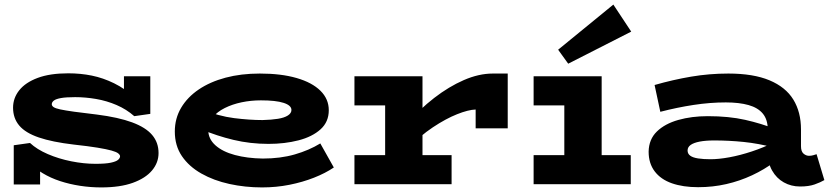

<svg xmlns="http://www.w3.org/2000/svg" viewBox="-20 -804 3620 838"><path d="M422 14Q375 14 329.5 7Q284 0 242.5 -13.5Q201 -27 165.5 -48.5Q130 -70 102 -100L155 -117V1H40V-170L111 -180Q141 -152 188.5 -131.5Q236 -111 291 -100Q346 -89 397 -89Q441 -89 464 -94Q487 -99 495.5 -106.5Q504 -114 504 -122Q504 -128 496 -134.5Q488 -141 466.5 -147Q445 -153 405.5 -159.5Q366 -166 302 -173Q208 -184 149.5 -204Q91 -224 64 -256Q37 -288 37 -334Q37 -376 64 -410Q91 -444 144.5 -464Q198 -484 278 -484Q332 -484 381 -474Q430 -464 478 -440.5Q526 -417 573 -375L521 -349V-471H636V-307L566 -297Q532 -327 489 -345.5Q446 -364 399.5 -372Q353 -380 308 -380Q268 -380 246 -376Q224 -372 215 -365Q206 -358 206 -349Q206 -342 214 -336.5Q222 -331 243 -326.5Q264 -322 303 -316.5Q342 -311 403 -304Q497 -292 556.5 -270Q616 -248 644 -215Q672 -182 672 -136Q672 -94 643.5 -60Q615 -26 559.5 -6Q504 14 422 14Z M1124 14Q1050 14 981.5 -1Q913 -16 859 -46.5Q805 -77 774 -122.5Q743 -168 743 -230Q743 -287 770.5 -333.5Q798 -380 847.5 -413.5Q897 -447 964.5 -465Q1032 -483 1114 -483Q1207 -483 1274.5 -463.5Q1342 -444 1378.5 -408Q1415 -372 1415 -323Q1415 -272 1379 -239.5Q1343 -207 1283 -191.5Q1223 -176 1152 -176Q1072 -176 999 -193.5Q926 -211 860 -239V-327Q934 -297 1001.5 -288.5Q1069 -280 1126 -280Q1165 -281 1193 -285.5Q1221 -290 1236.5 -300Q1252 -310 1252 -324Q1252 -344 1218 -355Q1184 -366 1119 -366Q1075 -366 1034.5 -357.5Q994 -349 961 -332.5Q928 -316 908.5 -292Q889 -268 889 -236Q889 -198 920 -170Q951 -142 1005 -127.5Q1059 -113 1127 -112Q1204 -112 1266.5 -130Q1329 -148 1378 -178L1437 -73Q1400 -48 1350.5 -28.5Q1301 -9 1243.5 2.5Q1186 14 1124 14Z M1756 -152V-263Q1811 -327 1875 -376.5Q1939 -426 2004.5 -454.5Q2070 -483 2131 -483H2196V-244H2056V-326Q2024 -325 1975 -305.5Q1926 -286 1869.5 -248.5Q1813 -211 1756 -152ZM1527 0V-127H1951V0ZM1661 -44V-471H1824V-44ZM1527 -344V-471H1813V-344Z M2443 -44V-471H2606V-44ZM2309 0V-127H2733V0ZM2309 -344V-471H2560V-344ZM2460 -526 2416 -587 2657 -784 2735 -666Z M3472 10Q3433 10 3401 -8Q3369 -26 3350 -59.5Q3331 -93 3331 -138V-238Q3331 -282 3309.5 -308Q3288 -334 3247 -345.5Q3206 -357 3148 -357Q3079 -357 3007 -346Q2935 -335 2862 -316L2837 -433Q2917 -456 2996.5 -469.5Q3076 -483 3159 -483Q3268 -483 3338.5 -453.5Q3409 -424 3442.5 -369.5Q3476 -315 3476 -239V-166Q3476 -143 3487 -133.5Q3498 -124 3511 -124Q3521 -124 3529.5 -126.5Q3538 -129 3544 -131L3578 -18Q3561 -8 3535.5 1Q3510 10 3472 10ZM3027 13Q2961 13 2912.5 -4Q2864 -21 2837.5 -56Q2811 -91 2811 -142Q2812 -196 2847 -230Q2882 -264 2940.5 -280.5Q2999 -297 3069 -297Q3161 -297 3232 -281Q3303 -265 3363 -241V-159Q3290 -178 3225.5 -184.5Q3161 -191 3097 -191Q3060 -191 3034 -186Q3008 -181 2994.5 -171.5Q2981 -162 2981 -147Q2981 -133 2992.5 -124.5Q3004 -116 3027 -112.5Q3050 -109 3081 -109Q3117 -109 3163.5 -117.5Q3210 -126 3261.5 -143Q3313 -160 3363 -185L3360 -97Q3316 -64 3262.5 -39Q3209 -14 3150 -0.5Q3091 13 3027 13Z"/></svg>

Font: BioRhyme SemiExpanded ExtraBold
Style: Regular
Weight: 800
Width: 6
Designer: Aoife Mooney
Foundry: Aoife Mooney Type
Version: Version 1.600;gftools[0.9.33]